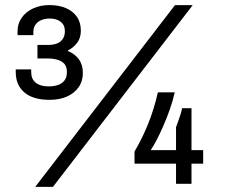

<svg xmlns="http://www.w3.org/2000/svg" viewBox="-20 -718 885 750"><path d="M117.5 12 663.5 -698H732.8L186.8 12ZM173.9 -328Q109 -328 75.3 -356.9Q41.5 -385.7 41.5 -436.7V-447H101.9V-436.1Q101.9 -409 119.8 -394.8Q137.7 -380.5 169.6 -380.5Q191.5 -380.5 207.6 -386.4Q223.7 -392.4 232.5 -404.6Q241.3 -416.9 241.3 -436.6Q241.3 -457.9 231.1 -469Q220.8 -480.1 203.9 -484.8Q187 -489.5 167.9 -489.5H126.3V-542.6H169.9Q187.5 -542.6 201.7 -547.8Q215.9 -553 224.6 -565.1Q233.4 -577.2 233.4 -595.8Q233.4 -613.1 225.6 -624Q217.8 -634.8 204.4 -640.2Q190.9 -645.6 174.2 -645.6Q156.6 -645.6 142 -639.8Q127.4 -633.9 118.9 -622.1Q110.3 -610.3 110.3 -592.6V-580.8H48.5V-594.8Q48.5 -625.8 64.9 -649Q81.4 -672.2 109.6 -685.2Q137.8 -698.2 173.2 -698.2Q209.3 -698.2 236.8 -686.6Q264.3 -675.1 280.1 -652.8Q295.8 -630.5 295.8 -598Q295.8 -570 281.5 -550.9Q267.2 -531.7 245.5 -521.1V-518.5Q272.2 -508 287.9 -486.5Q303.7 -465 303.7 -433.5Q303.7 -401 287 -377.2Q270.2 -353.5 241.1 -340.7Q211.9 -328 173.9 -328ZM667.6 0V-78.6H505.5V-126.2Q536.3 -178.2 559.2 -235.5Q582.1 -292.7 596.7 -357.2H662.6Q655.1 -323.9 643.1 -289.9Q631.1 -256 617.5 -225.1Q604 -194.1 591.2 -169.9Q578.4 -145.6 568.8 -131.6H667.6V-221.4Q672.2 -232.5 676.4 -245Q680.5 -257.5 684.7 -270.1Q688.8 -282.6 691.5 -295.4H728V-131.6H773.6V-78.6H728V0Z"/></svg>

Font: Archivo SemiBold
Style: Regular
Weight: 600
Designer: Hector Gatti
Foundry: Omnibus-Type
Version: Version 2.001